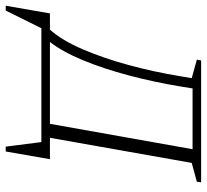

<svg xmlns="http://www.w3.org/2000/svg" viewBox="-86 -554 725 673"><g transform="rotate(90 276.5 -217.5)"><path d="M39 0 -23 125H-40L-13 -30H44Q82 -73 113 -145.5Q144 -218 168 -306Q192 -394 207 -486L214 -527L149 -545L152 -560H579L577 -545L511 -527L423 -30H498L471 125H454L438 0ZM243 -487Q228 -396 204.5 -307Q181 -218 151 -145.5Q121 -73 87 -30H374L463 -530H250Z"/></g></svg>

Font: Spectral SC ExtraLight
Style: Italic
Weight: 275
Italic angle: -10°
Designer: Jean-Baptiste Levee
Foundry: Production Type
Version: Version 2.001